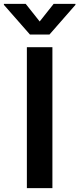

<svg xmlns="http://www.w3.org/2000/svg" viewBox="-67 -971 409 991"><path d="M203.5 -727.3V0H71.7V-727.3ZM65.7 -951 137.8 -860.1 209.9 -951H322.4V-946L188.2 -792.6H87.7L-46.9 -946V-951Z"/></svg>

Font: Inter Zeller Semi Bold
Style: Regular
Weight: 600
Designer: Rasmus Andersson; Joe Bland
Foundry: zeller
Version: Version 3.015;git-dec3a8cb1